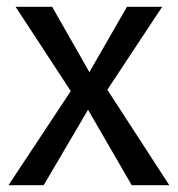

<svg xmlns="http://www.w3.org/2000/svg" viewBox="-20 -547 525 567"><path d="M109 0 240 -223 369 0H480L297 -282L459 -527H355L244 -334L134 -527H26L189 -278L5 0Z"/></svg>

Font: FiraGO Unicode
Style: Regular
Weight: 400
Designer: bBox Type
Foundry: bBox Type GmbH
Version: Version 1.001;PS 001.001;hotconv 1.0.88;makeotf.lib2.5.64775